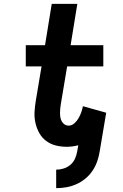

<svg xmlns="http://www.w3.org/2000/svg" viewBox="-20 -755 640 998"><path d="M272 223V127Q291 127 310.5 121Q330 115 345.5 102Q361 89 369.5 70.5Q378 52 381 33L387 0Q372 4 357 6Q342 8 327 8Q297 8 269.5 1Q242 -6 220 -22.5Q198 -39 184.5 -63Q171 -87 164.5 -115Q158 -143 159.5 -172Q161 -201 166 -231L196 -410H114V-520H214L249 -735H382L347 -520H517V-410H329L296 -213Q294 -201 293 -189.5Q292 -178 292 -166.5Q292 -155 294 -144Q296 -133 301.5 -123.5Q307 -114 316 -108Q325 -102 337 -102Q353 -102 366.5 -114Q380 -126 388.5 -141Q397 -156 402.5 -171.5Q408 -187 411 -203L532 -169L498 33Q494 59 485 84.5Q476 110 460.5 133Q445 156 423 174Q401 192 375.5 203Q350 214 324 218.5Q298 223 272 223Z"/></svg>

Font: Iosevka HT Extrabold Extended
Style: Italic
Weight: 800
Width: 7
Italic angle: -9°
Monospace: yes
Designer: Belleve Invis
Foundry: Belleve Invis
Version: Version 32.3.0; ttfautohint (v1.8.4)